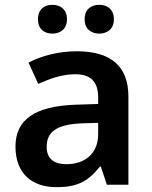

<svg xmlns="http://www.w3.org/2000/svg" viewBox="-20 -764 628 794"><path d="M137 -684C137 -644 163 -625 197 -625C229 -625 257 -644 257 -684C257 -726 229 -744 197 -744C163 -744 137 -726 137 -684ZM330 -684C330 -644 357 -625 391 -625C423 -625 451 -644 451 -684C451 -726 423 -744 391 -744C357 -744 330 -726 330 -684ZM297 -552C222 -552 151 -533 98 -505L138 -417C187 -439 237 -457 291 -457C351 -457 386 -430 386 -361V-334L292 -331C125 -325 44 -270 44 -158C44 -43 116 10 213 10C303 10 346 -16 393 -75H397L422 0H511V-364C511 -492 437 -552 297 -552ZM320 -254 386 -256V-210C386 -127 329 -85 255 -85C206 -85 173 -105 173 -157C173 -215 209 -250 320 -254Z"/></svg>

Font: Noto Sans Arabic SemBd
Style: Regular
Weight: 600
Designer: Monotype Design Team, Nadine Chahine, Nizar Qandah and Khaled Hosny
Foundry: Monotype Imaging Inc.
Version: Version 2.012